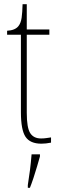

<svg xmlns="http://www.w3.org/2000/svg" viewBox="-20 -677 286 918"><path d="M178 10Q124 10 102 -23Q80 -56 80 -141V-511H14V-530Q52 -532 68 -552Q80 -567 83.5 -592.5Q87 -618 88 -657H108V-536H216V-511H108V-138Q108 -66 124.5 -40.5Q141 -15 176 -15Q189 -15 199.5 -16.5Q210 -18 224 -20V5Q199 10 178 10ZM113 208Q119 171 123.5 135Q128 99 131 61H171V71Q165 92 157 119.5Q149 147 140 174Q131 201 123 221H113Z"/></svg>

Font: Noto Serif Armenian Condensed Thin
Style: Regular
Weight: 100
Width: 3
Designer: Monotype Design Team
Foundry: Monotype Imaging Inc.
Version: Version 2.008; ttfautohint (v1.8.4.7-5d5b)